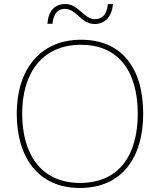

<svg xmlns="http://www.w3.org/2000/svg" viewBox="-20 -922 794 952"><path d="M215 -804H240C246 -864 275 -878 302 -878C360 -878 381 -803 449 -803C499 -803 535 -837 540 -902H515C509 -841 479 -827 450 -827C396 -827 370 -902 304 -902C253 -902 220 -870 215 -804ZM690 -358C690 -590 579 -725 382 -725C177 -725 63 -574 63 -359C63 -143 168 10 376 10C587 10 690 -143 690 -358ZM90 -359C90 -556 186 -700 382 -700C562 -700 663 -575 663 -358C663 -156 573 -15 377 -15C182 -15 90 -159 90 -359Z"/></svg>

Font: Noto Kufi Arabic Thin
Style: Regular
Weight: 100
Designer: Monotype Design Team, David Williams, Khaled Hosny
Foundry: Google LLC
Version: Version 2.109